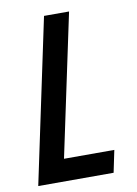

<svg xmlns="http://www.w3.org/2000/svg" viewBox="-82 -769 589 823"><g transform="rotate(-10 212.5 -357.0)"><path d="M168 -714H277L146 -96H365L345 0H17Z"/></g></svg>

Font: Noto Sans UI NarrowMedium
Style: Italic
Weight: 500
Width: 4
Italic angle: -12°
Designer: Monotype Design Team
Foundry: Monotype Imaging Inc.
Version: Version 1.001